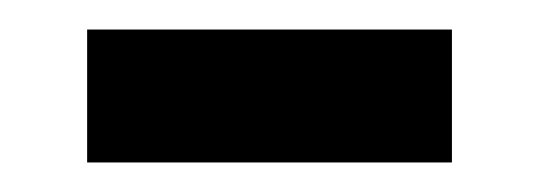

<svg xmlns="http://www.w3.org/2000/svg" viewBox="-20 -333 365 130"><path d="M39 -313H286V-223H39Z"/></svg>

Font: Noto Sans Syriac Eastern Medium
Style: Regular
Weight: 500
Designer: Patrick Giasson and the Monotype Design Team
Foundry: Monotype Imaging Inc.
Version: Version 3.001